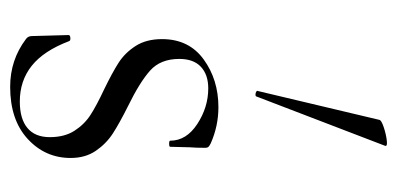

<svg xmlns="http://www.w3.org/2000/svg" viewBox="-222 -549 782 378"><g transform="rotate(90 169.0 -360.0)"><path d="M189 -221Q223 -204 243 -191Q263 -178 277 -157.5Q291 -137 291 -108Q291 -58 253.5 -23.5Q216 11 151 11Q98 11 57 -20Q51 -24 51 -32L49 -104Q49 -107 54.5 -107.5Q60 -108 61 -105Q80 -55 109.5 -31.5Q139 -8 180 -8Q214 -8 232 -23Q250 -38 250 -67Q250 -96 237.5 -115.5Q225 -135 206.5 -147Q188 -159 156 -174Q123 -190 103.5 -202.5Q84 -215 70.5 -236Q57 -257 57 -288Q57 -341 97 -370Q137 -399 191 -399Q228 -399 262 -384Q268 -381 269.5 -379Q271 -377 271 -373Q271 -354 270 -343L269 -304Q269 -302 263 -302Q257 -302 257 -304Q257 -336 224 -357.5Q191 -379 154 -379Q127 -379 111.5 -364.5Q96 -350 96 -322Q96 -285 119 -264.5Q142 -244 189 -221ZM166 -472Q163 -472 160.5 -473.5Q158 -475 159 -476L216 -716Q217 -720 230.5 -724.5Q244 -729 256.5 -730.5Q269 -732 267 -727L170 -474Q170 -472 166 -472Z"/></g></svg>

Font: Cormorant Garamond Light
Style: Regular
Weight: 300
Designer: Christian Thalmann (Catharsis Fonts)
Version: Version 3.000